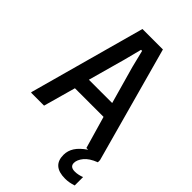

<svg xmlns="http://www.w3.org/2000/svg" viewBox="-282 -834 1148 1148"><g transform="rotate(45 291.5 -260.0)"><path d="M510 220Q403 220 403 126Q403 91 422.5 60.5Q442 30 486 0H471L412 -204H170L113 0H3V-6L205 -740H378L580 -6V12Q528 32 504.5 61Q481 90 481 116Q481 149 522 149Q537 149 552.5 145.5Q568 142 580 137V208Q561 214 545 217Q529 220 510 220ZM390 -299 323 -537 296 -646H287L259 -537L193 -299Z"/></g></svg>

Font: Encode Sans Compressed
Style: SemiBold
Weight: 600
Designer: Pablo Impallari, Andres Torresi
Foundry: Pablo Impallari, Andres Torresi
Version: Version 1.000; ttfautohint (v1.00) -l 8 -r 50 -G 200 -x 14 -